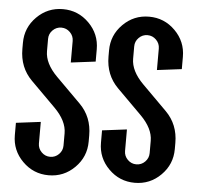

<svg xmlns="http://www.w3.org/2000/svg" viewBox="-49 -709 782 759"><g transform="rotate(5 342.0 -329.5)"><path d="M219.7 -170.9Q219.7 -219.7 170.9 -268.6L73.2 -366.2Q24.4 -415 24.4 -488.3V-512.7Q24.4 -573.2 67.4 -616.2Q110.4 -659.2 170.9 -659.2Q231.4 -659.2 274.4 -616.2Q317.4 -573.2 317.4 -512.7V-463.9L219.7 -451.7V-537.1Q219.7 -557.1 205.3 -571.5Q190.9 -585.9 170.9 -585.9Q150.9 -585.9 136.5 -571.5Q122.1 -557.1 122.1 -537.1V-488.3Q122.1 -439.5 170.9 -390.6L268.6 -293Q317.4 -244.1 317.4 -170.9V-146.5Q317.4 -85.9 274.4 -43Q231.4 0 170.9 0Q110.4 0 67.4 -43Q24.4 -85.9 24.4 -146.5V-195.3L122.1 -207.5V-122.1Q122.1 -102.1 136.5 -87.6Q150.9 -73.2 170.9 -73.2Q190.9 -73.2 205.3 -87.6Q219.7 -102.1 219.7 -122.1ZM561.5 -170.9Q561.5 -219.7 512.7 -268.6L415 -366.2Q366.2 -415 366.2 -488.3V-512.7Q366.2 -573.2 409.2 -616.2Q452.1 -659.2 512.7 -659.2Q573.2 -659.2 616.2 -616.2Q659.2 -573.2 659.2 -512.7V-463.9L561.5 -451.7V-537.1Q561.5 -557.1 547.1 -571.5Q532.7 -585.9 512.7 -585.9Q492.7 -585.9 478.3 -571.5Q463.9 -557.1 463.9 -537.1V-488.3Q463.9 -439.5 512.7 -390.6L610.4 -293Q659.2 -244.1 659.2 -170.9V-146.5Q659.2 -85.9 616.2 -43Q573.2 0 512.7 0Q452.1 0 409.2 -43Q366.2 -85.9 366.2 -146.5V-195.3L463.9 -207.5V-122.1Q463.9 -102.1 478.3 -87.6Q492.7 -73.2 512.7 -73.2Q532.7 -73.2 547.1 -87.6Q561.5 -102.1 561.5 -122.1Z"/></g></svg>

Font: Alegre Sans
Style: Regular
Weight: 400
Width: 3
Designer: GrandChaos9000
Version: Version 1.2.6 - August 1, 2014